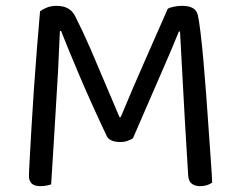

<svg xmlns="http://www.w3.org/2000/svg" viewBox="-20 -631 820 657"><path d="M435 -158Q428 -153 416.5 -149Q405 -145 391 -145Q375 -145 362.5 -150Q350 -155 345 -166Q292 -278 252.5 -371Q213 -464 189 -525H185Q182 -450 178.5 -385Q175 -320 171 -259.5Q167 -199 163.5 -135.5Q160 -72 155 0Q149 2 139.5 4Q130 6 119 6Q97 6 88 -3.5Q79 -13 79 -29Q79 -41 81.5 -84.5Q84 -128 87.5 -191Q91 -254 96 -325.5Q101 -397 106.5 -466.5Q112 -536 117 -592Q125 -599 140 -605Q155 -611 174 -611Q197 -611 213 -602Q229 -593 238 -574Q264 -523 290 -463Q316 -403 341 -343Q366 -283 389 -230H393Q437 -336 480.5 -434Q524 -532 554 -601Q563 -606 577 -608.5Q591 -611 603 -611Q626 -611 639.5 -603.5Q653 -596 657 -579Q661 -562 666 -521Q671 -480 676 -424.5Q681 -369 685.5 -308Q690 -247 694 -188Q698 -129 701.5 -81.5Q705 -34 706 -6Q697 0 687 3Q677 6 664 6Q649 6 637.5 -1.5Q626 -9 624 -29Q618 -126 612.5 -220.5Q607 -315 603 -394Q599 -473 596 -523H592Q570 -468 532 -381.5Q494 -295 435 -158Z"/></svg>

Font: Baloo Paaji 2
Style: Regular
Weight: 400
Designer: Shuchita Grover, Noopur Datye and Ek Type
Foundry: Ek Type
Version: Version 1.700